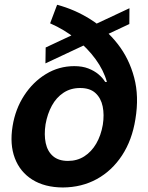

<svg xmlns="http://www.w3.org/2000/svg" viewBox="-20 -788 633 819"><path d="M531.7 -685.5 173.8 -517.6 174.8 -585.4 532.2 -752.9ZM248 11.7Q170.4 11.2 117.9 -21.7Q65.4 -54.7 43.2 -113.5Q21 -172.4 33.7 -250Q45.4 -322.8 83 -380.6Q120.6 -438.5 176 -472.2Q231.4 -505.9 296.9 -505.9Q331.1 -505.9 356.4 -496.1Q381.8 -486.3 399.9 -471.2Q418 -456.1 428.7 -438.5H436Q421.9 -488.8 387.7 -535.6Q353.5 -582.5 304.2 -622.1Q254.9 -661.6 193.8 -688.5L223.6 -767.6Q299.3 -747.6 366.5 -705.1Q433.6 -662.6 482.2 -600.3Q530.8 -538.1 552.2 -457.5Q573.7 -377 557.6 -279.8Q543.5 -190.4 500.5 -125Q457.5 -59.6 393.1 -24.2Q328.6 11.2 248 11.7ZM270 -101.6Q309.1 -101.6 339.6 -121.1Q370.1 -140.6 390.4 -175.3Q410.6 -210 418.5 -255.4Q425.3 -298.3 418 -334Q410.6 -369.6 387.2 -391.1Q363.8 -412.6 321.8 -412.6Q281.2 -412.6 250.7 -392.3Q220.2 -372.1 201.2 -337.2Q182.1 -302.2 174.3 -257.8Q167.5 -213.4 175 -177.7Q182.6 -142.1 206.3 -121.8Q230 -101.6 270 -101.6Z"/></svg>

Font: Inter 18pt
Style: Bold Italic
Weight: 700
Italic angle: -9.3988°
Designer: Rasmus Andersson
Foundry: rsms
Version: Version 4.001;git-66647c0bb